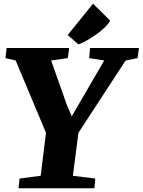

<svg xmlns="http://www.w3.org/2000/svg" viewBox="-20 -1003 760 1023"><path d="M84.5 -51.8 196.8 -66.4 225.1 -295.4 63.5 -680.7 9.3 -693.4 15.1 -747.1H349.1L340.8 -693.4L252.4 -680.7L336.4 -443.4L362.3 -383.3L535.2 -680.7L455.1 -693.4L460 -747.1H720.2L712.9 -693.4L649.4 -680.7L397.9 -295.4L368.2 -66.4L487.8 -51.8L482.9 0H78.6ZM340.8 -816.4 475.6 -983.4 566.9 -893.1Q549.3 -859.4 490.2 -817.9Q438.5 -781.2 397.5 -766.6Z"/></svg>

Font: Merriweather
Style: Heavy Italic
Weight: 900
Italic angle: -7°
Designer: Eben Sorkin
Foundry: Eben Sorkin
Version: Version 1.001